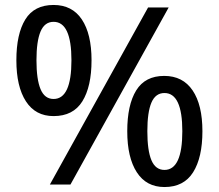

<svg xmlns="http://www.w3.org/2000/svg" viewBox="-20 -744 882 774"><path d="M196 -724Q271 -724 310 -665.5Q349 -607 349 -501Q349 -395 312 -335.5Q275 -276 196 -276Q123 -276 84.5 -335.5Q46 -395 46 -501Q46 -607 82 -665.5Q118 -724 196 -724ZM196 -656Q160 -656 143.5 -617Q127 -578 127 -501Q127 -424 143.5 -384.5Q160 -345 196 -345Q268 -345 268 -501Q268 -656 196 -656ZM660 -714 264 0H181L577 -714ZM642 -438Q717 -438 756.5 -379.5Q796 -321 796 -215Q796 -109 758.5 -49.5Q721 10 643 10Q570 10 531.5 -49.5Q493 -109 493 -215Q493 -321 529 -379.5Q565 -438 642 -438ZM643 -369Q607 -369 590.5 -330.5Q574 -292 574 -215Q574 -137 590.5 -98Q607 -59 643 -59Q715 -59 715 -215Q715 -369 643 -369Z"/></svg>

Font: Noto Sans Sundanese Medium
Style: Regular
Weight: 500
Version: Version 2.003